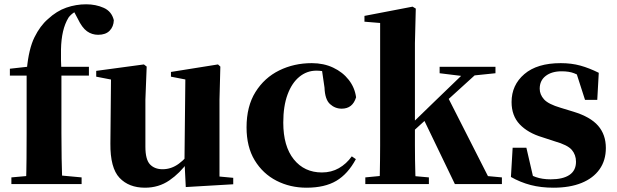

<svg xmlns="http://www.w3.org/2000/svg" viewBox="-20 -857 2871 894"><path d="M33 0V-31L145 -41H252L360 -31V0ZM101 0Q103 -59 103.5 -119Q104 -179 104 -238V-505H26V-537L160 -552L104 -522L105 -535Q114 -630 140.5 -683.5Q167 -737 203 -768Q244 -806 289 -821.5Q334 -837 381 -837Q426 -837 463 -820.5Q500 -804 510 -763Q509 -733 490.5 -714Q472 -695 437 -695Q408 -695 385 -711.5Q362 -728 342 -770L318 -815V-824H368V-816Q345 -812 327 -800.5Q309 -789 299 -775Q282 -747 273.5 -710.5Q265 -674 264 -627Q263 -580 266 -521V-238Q266 -179 267 -119Q268 -59 270 0ZM186 -505V-546H394V-505Z M655 17Q580 17 536.5 -29Q493 -75 494 -189L497 -505L531 -480L428 -500V-527L650 -557L663 -547L657 -393V-174Q657 -114 678.5 -91.5Q700 -69 737 -69Q778 -69 813 -95Q848 -121 874 -160L913 -103H855Q818 -51 768.5 -17Q719 17 655 17ZM845 14 839 -107V-110L843 -487L776 -500V-522L995 -557L1006 -547L1002 -393V-35L1066 -29V1Z M1407 17Q1331 17 1267.5 -15.5Q1204 -48 1166 -110.5Q1128 -173 1128 -264Q1128 -362 1169.5 -428.5Q1211 -495 1280 -529Q1349 -563 1432 -563Q1487 -563 1531.5 -542Q1576 -521 1604 -485Q1632 -449 1638 -404Q1622 -351 1571 -351Q1540 -351 1516.5 -372.5Q1493 -394 1491 -449L1477 -545L1554 -499Q1526 -514 1502.5 -521Q1479 -528 1453 -528Q1409 -528 1374 -499.5Q1339 -471 1319 -417Q1299 -363 1299 -286Q1299 -176 1348 -115Q1397 -54 1479 -54Q1523 -54 1558 -74Q1593 -94 1618 -129L1637 -116Q1600 -47 1546 -15Q1492 17 1407 17Z M1681 0V-31L1785 -41H1865L1977 -31V0ZM1747 0Q1748 -17 1748.5 -46.5Q1749 -76 1749.5 -111Q1750 -146 1750 -179.5Q1750 -213 1750 -238V-750L1677 -756V-783L1901 -826L1916 -817L1912 -656V-246Q1912 -218 1912 -183Q1912 -148 1912.5 -112Q1913 -76 1914 -46.5Q1915 -17 1916 0ZM1828 -177V-221H1835L2002 -383L2171 -546H2234ZM2098 0 1953 -301 2066 -403 2252 -37 2317 -31V0ZM2027 -516V-546H2287V-516L2171 -504L2149 -501Z M2557 17Q2499 17 2451 4.5Q2403 -8 2359 -33L2367 -169H2431L2465 -22L2411 -29V-65Q2445 -43 2475 -32.5Q2505 -22 2544 -22Q2601 -22 2631.5 -42.5Q2662 -63 2662 -104Q2662 -136 2642.5 -159Q2623 -182 2563 -199L2505 -218Q2438 -238 2400 -278Q2362 -318 2362 -382Q2362 -461 2421.5 -512Q2481 -563 2591 -563Q2641 -563 2682.5 -551.5Q2724 -540 2768 -518L2761 -392H2704L2658 -535L2706 -517V-487Q2676 -507 2653 -516Q2630 -525 2595 -525Q2549 -525 2521 -503.5Q2493 -482 2493 -444Q2493 -417 2513 -394.5Q2533 -372 2591 -355L2650 -337Q2729 -313 2765 -271.5Q2801 -230 2801 -168Q2801 -110 2771.5 -68.5Q2742 -27 2687.5 -5Q2633 17 2557 17Z"/></svg>

Font: Noto Serif SC ExtraLight Black
Style: Regular
Weight: 900
Version: Version 2.002-H1;hotconv 1.1.0;makeotfexe 2.6.0